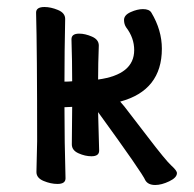

<svg xmlns="http://www.w3.org/2000/svg" viewBox="-20 -509 554 548"><path d="M423 19Q403 19 395 6Q387 -14 260 -189L263 -79Q263 -63 241 -63Q223 -63 204 -71.5Q185 -80 185 -97L186 -204L164 -203Q164 -105 167 0Q167 16 144 16Q125 16 104.5 7.5Q84 -1 84 -18L86 -106Q86 -366 83 -473Q83 -489 107 -489Q125 -489 145.5 -480.5Q166 -472 166 -455Q164 -362 164 -276Q176 -276 186 -277Q186 -334 184 -397Q184 -413 206 -413Q223 -413 242.5 -404.5Q262 -396 262 -379Q260 -327 260 -282Q363 -296 363 -366Q363 -401 340 -431Q334 -440 334 -452Q334 -466 353 -474.5Q372 -483 388 -483Q406 -483 412 -473Q442 -423 442 -370Q442 -251 323 -219Q326 -216 335 -205Q347 -190 400 -120.5Q453 -51 469 -36.5Q485 -22 485 -15Q485 -2 463 8.5Q441 19 423 19Z"/></svg>

Font: LXGW WenKai Medium
Style: Regular
Weight: 500
Designer: LXGW / Fontworks Inc.
Foundry: LXGW / Fontworks Inc.
Version: Version 1.501; October 10, 2024